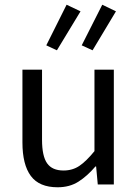

<svg xmlns="http://www.w3.org/2000/svg" viewBox="-20 -781 584 813"><path d="M224 12Q146 12 110.5 -36Q75 -84 75 -178V-486H158V-189Q158 -120 179.5 -89.5Q201 -59 249 -59Q287 -59 316 -78.5Q345 -98 380 -141V-486H462V0H394L387 -76H384Q350 -36 312.5 -12Q275 12 224 12ZM221 -568 176 -589 262 -761 321 -733ZM372 -568 326 -589 413 -761 471 -733Z"/></svg>

Font: SourceSansPro
Style: Book
Weight: 400
Designer: Paul D. Hunt
Foundry: Adobe Systems Incorporated
Version: Version 2.021;PS 2.000;hotconv 1.0.86;makeotf.lib2.5.63406